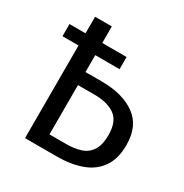

<svg xmlns="http://www.w3.org/2000/svg" viewBox="-160 -816 906 944"><g transform="rotate(30 292.5 -344.5)"><path d="M293 0H111V-689H206V-76H301Q347 -76 382.5 -87.5Q418 -99 438.5 -130Q459 -161 459 -218Q459 -295 416.5 -325.5Q374 -356 298 -356H190V-430H297Q418 -430 489 -378.5Q560 -327 560 -220Q560 -141 526 -92.5Q492 -44 431.5 -22Q371 0 293 0ZM344 -526H20V-595H112H344Z"/></g></svg>

Font: Fira Sans Variable
Style: Regular
Weight: 400
Designer: Carrois Corporate & Edenspiekermann AG
Foundry: Carrois Corporate GbR & Edenspiekermann AG
Version: Version 4.202